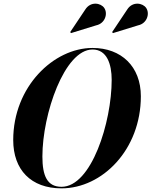

<svg xmlns="http://www.w3.org/2000/svg" viewBox="-20 -1023 831 1053"><path d="M737.5 -884C785.5 -894 803 -947 782 -979C763.5 -1007 707 -1017.5 677.5 -970.5L595 -847L599.5 -841.5ZM507.5 -884C555.5 -894 573 -947 552 -979C533.5 -1007 477 -1017.5 447.5 -970.5L365 -847L369.5 -841.5ZM317.5 10C540.5 10 752.5 -202 752.5 -495C752.5 -658 645.5 -760 487.5 -760C274.5 -760 52.5 -548 52.5 -255C52.5 -92 149.5 10 317.5 10ZM487.5 -751.5C566.5 -751.5 592.5 -671 592.5 -585C592.5 -353 481.5 1.5 317.5 1.5C238.5 1.5 212.5 -59 212.5 -165C212.5 -397 333.5 -751.5 487.5 -751.5Z"/></svg>

Font: Bodoni* 24pt
Style: Bold Italic
Weight: 700
Italic angle: -13°
Version: Version 2.3